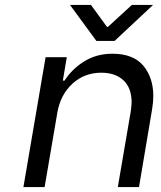

<svg xmlns="http://www.w3.org/2000/svg" viewBox="-20 -759 652 779"><path d="M165 -527H251L235 -432H242Q271 -478 321 -509.5Q371 -541 436 -541Q521 -541 561.5 -492.5Q602 -444 602 -369Q602 -345 597 -315L544 0H458L510 -304Q514 -332 514 -343Q514 -402 481 -433Q448 -464 391 -464Q323 -464 274.5 -420Q226 -376 213 -304L161 0H75ZM349 -739 414 -650H418L515 -739H601L445 -593H371L264 -739Z"/></svg>

Font: Be Vietnam
Style: Italic
Weight: 400
Italic angle: -9.33299°
Designer: Gabriel Lam
Foundry: TypeRant
Version: Version 3.000